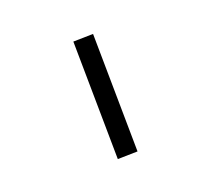

<svg xmlns="http://www.w3.org/2000/svg" viewBox="-49 -660 318 290"><g transform="rotate(30 110.0 -514.5)"><path d="M46.9 -586.9 193.8 -466.8 173.8 -441.9 26.9 -562Z"/></g></svg>

Font: Sevillana
Style: Regular
Weight: 400
Designer: Olga Umpeleva
Foundry: Brownfox
Version: Version 1.001